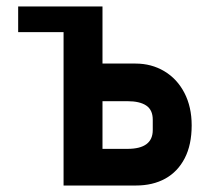

<svg xmlns="http://www.w3.org/2000/svg" viewBox="-20 -572 640 592"><path d="M176 -473H36V-552H296V-376H398Q447 -376 486.5 -352.5Q526 -329 548.5 -285.8Q571 -242.5 571 -185.5Q571 -125.5 549.5 -84Q528 -42.5 489.5 -21.2Q451 0 399 0H176ZM451 -171V-203Q451 -233 431 -246.5Q411 -260 373 -260H296V-113H373Q451 -113 451 -171Z"/></svg>

Font: JuliaMono Black
Style: Regular
Weight: 900
Monospace: yes
Designer: cormullion
Foundry: corm
Version: Version 0.054; ttfautohint (v1.8.4)